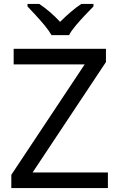

<svg xmlns="http://www.w3.org/2000/svg" viewBox="-20 -964 612 984"><path d="M533 0H38V-68L414 -634H50V-714H523V-646L147 -80H533ZM244 -784Q231 -807 209 -833.5Q187 -860 163 -886Q139 -912 121 -931V-944H181Q207 -927 235 -903Q263 -879 288 -852Q315 -879 343 -903Q371 -927 397 -944H459V-931Q440 -912 415.5 -886Q391 -860 368.5 -833.5Q346 -807 334 -784Z"/></svg>

Font: Noto Sans Hanifi Rohingya
Style: Regular
Weight: 400
Designer: Monotype Design Team and DaltonMaag
Foundry: Google LLC
Version: Version 2.101